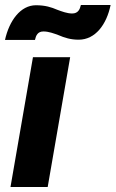

<svg xmlns="http://www.w3.org/2000/svg" viewBox="-20 -749 463 769"><path d="M22 0H171L261 -520H112ZM0 -589H120C124 -607 131 -623 154 -623C175 -623 196 -615 215 -608C238 -598 263 -590 295 -590C362 -590 407 -651 423 -729H304C300 -712 293 -695 269 -695C249 -695 228 -703 209 -710C186 -720 161 -728 124 -728C62 -728 17 -666 0 -589Z"/></svg>

Font: Fixel Display
Style: Bold Italic
Weight: 700
Italic angle: -10°
Designer: AlfaBravo + MacPaw
Foundry: Kyrylo Tkachov, Marchela Mozhyna, Serhii Makarenko, Maria Weinstein, Zakhar Kryvoshyya
Version: Version 1.210;Glyphs 3.2 (3217)